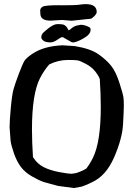

<svg xmlns="http://www.w3.org/2000/svg" viewBox="-20 -907 662 947"><path d="M426.8 -814.5 333 -804.7 286.6 -808.6 229.5 -805.2Q181.2 -805.2 179.2 -836.9Q178.2 -842.8 178.2 -854.5Q177.7 -866.2 190.4 -874Q202.6 -881.3 272.5 -881.3Q275.4 -880.9 277.3 -880.9Q283.2 -880.9 288.1 -880.9Q352.5 -880.9 371.1 -883.8Q390.6 -886.7 402.8 -886.7Q457 -886.7 457 -848.1Q457 -838.9 444.6 -826.7Q432.1 -814.5 426.8 -814.5ZM288.1 -786.6Q307.6 -783.2 317.4 -758.3Q317.9 -757.8 318.4 -757.8Q321.8 -757.8 329.6 -764.6Q343.8 -777.3 356.9 -780.3Q362.3 -781.2 377.4 -784.7Q377.9 -784.7 378.9 -784.7Q398.4 -784.7 420.4 -772.9Q426.3 -770 426.8 -762.2Q426.8 -760.7 426.8 -759.8Q426.8 -737.3 392.1 -717.8Q356.4 -697.8 340.3 -697.8Q335 -697.8 332 -699.7Q324.2 -704.6 290 -723.6H284.2Q279.3 -722.2 262.7 -710.9Q243.7 -697.8 228.5 -697.8Q228 -697.8 227.5 -697.8Q202.1 -698.7 193.4 -707Q183.6 -715.8 183.6 -722.7V-723.1Q183.6 -729.5 187 -737.3Q190.4 -745.6 217.8 -766.8Q245.1 -788.1 262.7 -788.1Q282.2 -788.1 288.1 -786.6ZM477.1 -379.4Q477.1 -441.9 472.2 -517.1Q466.3 -533.7 449.2 -555.2Q432.1 -576.7 404.1 -591.6Q376 -606.4 364.7 -608.9Q353.5 -611.3 316.4 -611.3Q267.6 -611.3 223.1 -589.4Q196.8 -559.6 176.8 -520.5Q137.7 -442.4 137.7 -269Q137.7 -207 142.6 -132.3Q163.1 -99.1 195.3 -82.8Q227.5 -66.4 272.5 -58.1Q317.4 -49.8 332.5 -49.8L355 -53.2Q383.3 -62 405.8 -75.7Q423.8 -99.1 438 -127.9Q477.1 -206.1 477.1 -379.4ZM195.3 -9.3Q171.4 -17.6 137.5 -37.1Q103.5 -56.6 83.5 -83Q63.5 -109.4 49.3 -149.2Q35.2 -189 32.2 -212.9L27.3 -278.8Q27.3 -308.6 33.2 -374Q39.1 -439.5 46.9 -467.3Q54.7 -495.1 73.2 -543.9Q91.8 -592.8 100.6 -606.9Q109.4 -621.1 139.6 -641.6Q196.3 -679.7 288.1 -683.6L348.1 -679.7H348.6Q426.8 -667 466.1 -639.2Q505.4 -611.3 528.6 -582Q551.8 -552.7 569.3 -497.6Q586.9 -442.4 588.9 -426.3Q590.8 -410.2 590.8 -387.2Q590.8 -364.3 586.9 -293.9Q583 -223.6 543 -131.3Q502.9 -39.1 433.1 -7.8L419.9 -1.5Q405.8 5.4 383.8 13.2L344.2 20.5L265.6 9.8Z"/></svg>

Font: Drukaatie burti
Style: Demi
Weight: 600
Version: Version 0.14